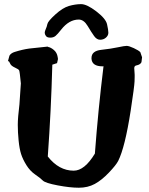

<svg xmlns="http://www.w3.org/2000/svg" viewBox="-20 -880 707 912"><path d="M353.6 -787.1Q307.7 -786.8 270.4 -739.1Q253.5 -717.5 243.8 -709.4Q234.1 -701.3 219 -701.2Q203.8 -701.1 198.2 -709.1Q192.5 -717.1 192.4 -724.2Q192.4 -731.2 197.4 -742Q202.5 -752.8 205.1 -766Q207.7 -779.2 242.8 -811.2Q278 -843.2 307.7 -851.7Q337.4 -860.2 364.8 -860.4Q392.1 -860.6 437.3 -826.1Q482.5 -791.5 488.5 -764.7Q494.6 -737.9 494.7 -724.7Q494.8 -711.5 483.4 -701.4Q472 -691.3 455.9 -691.2Q439.8 -691.1 427.2 -708.5Q414.6 -726 396.3 -756.7Q378 -787.3 353.6 -787.1ZM207 -136.7Q259.8 -69.3 330.1 -69.3Q381.8 -69.3 430.7 -150.4Q446.3 -358.9 471.7 -565.4L468.3 -564.9H467.3Q417 -564.9 414.6 -601.1V-604.5Q414.6 -638.2 461.2 -643.3Q507.8 -648.4 539.6 -655.3Q571.3 -662.1 581.8 -662.1Q592.3 -662.1 615.5 -651.4Q638.7 -640.6 646.5 -632.3L654.8 -607.9L651.9 -584.5Q646.5 -572.8 627.9 -569.3Q617.7 -567.4 617.7 -556.2V-555.7Q617.7 -546.4 619.1 -534.2Q620.1 -524.4 619.6 -512.7Q619.1 -503.9 619.1 -493.2Q618.2 -468.8 600.6 -353.5Q573.7 -180.2 541.5 -115.7Q531.2 -95.7 497.3 -60.1Q463.4 -24.4 430.2 -6.3Q397 11.7 354.7 11.7Q312.5 11.7 253.7 0.5Q194.8 -10.7 183.3 -22.5Q171.9 -34.2 147.2 -51Q122.6 -67.9 105.2 -95.9Q87.9 -124 80.1 -148.7Q72.3 -173.3 68.4 -212.6Q64.5 -252 64.5 -286.6Q64.5 -321.3 72.3 -383.8L79.1 -483.9Q73.7 -541 70.8 -546.1Q67.9 -551.3 51.3 -558.8Q34.7 -566.4 29.8 -575Q24.9 -583.5 22.5 -588.9H17.6L24.9 -615.7Q32.2 -627.9 49.8 -633.3Q86.9 -645 119.1 -649.4L201.7 -658.2H207.5L209.5 -656.7Q221.2 -654.8 235.8 -642.6Q250.5 -630.4 253.9 -609.4L255.4 -599.6L251 -580.1L228.5 -572.8Q222.7 -353 207 -136.7Z"/></svg>

Font: Drukaatie burti
Style: Bold
Weight: 700
Version: Version 0.14